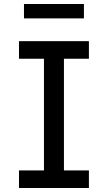

<svg xmlns="http://www.w3.org/2000/svg" viewBox="-20 -941 540 961"><path d="M75 0V-88H200V-647H75V-735H425V-647H300V-88H425V0ZM100 -849V-921H400V-849Z"/></svg>

Font: Iosevka SS04 Semibold
Style: Regular
Weight: 600
Monospace: yes
Designer: Belleve Invis
Foundry: Belleve Invis
Version: Version 19.0.0; ttfautohint (v1.8.4)